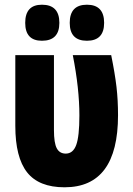

<svg xmlns="http://www.w3.org/2000/svg" viewBox="-20 -787 565 815"><path d="M158 -614Q232 -614 232 -690Q232 -767 158 -767Q87 -767 87 -690Q87 -614 158 -614ZM349 -614Q422 -614 422 -690Q422 -767 349 -767Q276 -767 276 -690Q276 -614 349 -614ZM481 -298Q481 -362 474.5 -418Q468 -474 452 -553H289Q303 -482 310 -418Q317 -354 317 -297Q317 -208 303.5 -171.5Q290 -135 259 -135Q233 -135 221 -157.5Q209 -180 209 -235V-553H45V-253Q45 -119 95 -55.5Q145 8 254 8Q481 8 481 -298Z"/></svg>

Font: Noto Sans Display Condensed Black
Style: Regular
Weight: 900
Width: 3
Designer: Monotype Design team
Foundry: Monotype Imaging Inc.
Version: 1.000